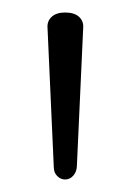

<svg xmlns="http://www.w3.org/2000/svg" viewBox="-20 -1001 209 307"><path d="M84 -714Q77 -714 71.5 -719.5Q66 -725 66 -734L56 -956Q55 -967 62.5 -974Q70 -981 84 -981Q99 -981 106.5 -974Q114 -967 113 -956L103 -737Q103 -727 97.5 -720.5Q92 -714 84 -714Z"/></svg>

Font: Playwrite NG Modern Thin
Style: Regular
Weight: 250
Designer: Veronika Burian, José Scaglione
Foundry: TypeTogether
Version: Version 1.002